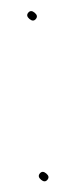

<svg xmlns="http://www.w3.org/2000/svg" viewBox="-40 -435 195 467"><g transform="rotate(-5 58.0 -201.5)"><path d="M40.5 -14C35.9 -9.3 36.4 -4.2 42 1.5C47.7 7.2 52.9 7.7 57.5 3C62.2 -1.7 61.7 -6.8 56 -12.5C50.4 -18.2 45.2 -18.7 40.5 -14ZM46.5 -406C41.9 -401.3 42.4 -396.2 48 -390.5C53.7 -384.8 58.9 -384.3 63.5 -389C68.2 -393.7 67.7 -398.8 62 -404.5C56.4 -410.2 51.2 -410.7 46.5 -406Z"/></g></svg>

Font: Proton
Style: RgCnd
Weight: 500
Version: Version 1.017